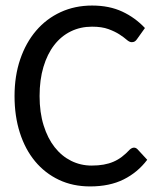

<svg xmlns="http://www.w3.org/2000/svg" viewBox="-20 -669 573 696"><path d="M32.7 0ZM465.8 -133.8Q472.7 -133.8 478.5 -127.9L513.7 -89.8Q479 -43.9 428.2 -18.6Q377.4 6.8 306.6 6.8Q244.1 6.8 193.6 -17.1Q143.1 -41 107.2 -84.2Q71.3 -127.4 52 -187.7Q32.7 -248 32.7 -320.8Q32.7 -393.6 53.2 -453.9Q73.7 -514.2 110.8 -557.6Q147.9 -601.1 199.7 -625Q251.5 -648.9 314 -648.9Q376 -648.9 423.1 -627Q470.2 -605 505.4 -567.4L476.1 -526.4Q473.1 -522 468.8 -519Q464.4 -516.1 457.5 -516.1Q449.2 -516.1 439.2 -524.9Q429.2 -533.7 413.1 -544.2Q397 -554.7 373 -563.5Q349.1 -572.3 313.5 -572.3Q271.5 -572.3 236.6 -555.2Q201.7 -538.1 176.5 -505.6Q151.4 -473.1 137.5 -426.5Q123.5 -379.9 123.5 -320.8Q123.5 -261.2 138.2 -214.4Q152.8 -167.5 178.2 -135.3Q203.6 -103 238 -85.9Q272.5 -68.8 312 -68.8Q336.4 -68.8 355.7 -72.3Q375 -75.7 391.4 -82.8Q407.7 -89.8 422.1 -100.8Q436.5 -111.8 450.7 -127Q458.5 -133.8 465.8 -133.8Z"/></svg>

Font: Carlito
Style: Regular
Weight: 400
Designer: Lukasz Dziedzic
Foundry: tyPoland Lukasz Dziedzic
Version: Version 1.103; Beta1; all basic design good, some composites